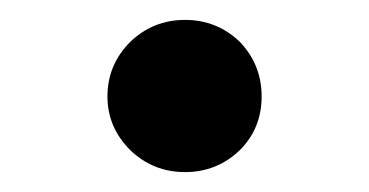

<svg xmlns="http://www.w3.org/2000/svg" viewBox="-20 -159 371 193"><path d="M111 -8Q88 -31 88 -62Q88 -94 111 -117Q134 -139 166 -139Q198 -139 221 -117Q243 -94 243 -62Q243 -30 221 -8Q198 14 166 14Q134 14 111 -8Z"/></svg>

Font: `n[OS CN SemiBold
Style: <[WOS[P|ûg*[NI>           
Weight: 600
Designer: Ryoko NISHIZUKA ¬âXZm¬º[P (kana & ideographs); Frank Grie√ühammer (Latin, Greek & Cyrillic); Wenlong ZHANG _ e¬á¬ü¬ô (b
Foundry: Adobe Systems Incorporated
Version: Version 1.00 April 7, 2017, initial release